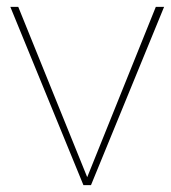

<svg xmlns="http://www.w3.org/2000/svg" viewBox="-20 -537 496 557"><path d="M33 -517 233 -23 432 -517H456L244 0H222L10 -517Z"/></svg>

Font: Montserrat-Arabic Thin
Style: Regular
Weight: 250
Designer: Mohamed Gaber
Foundry: Kief Type Foundry
Version: Version 5.008